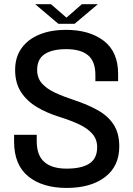

<svg xmlns="http://www.w3.org/2000/svg" viewBox="-20 -890 639 920"><path d="M299.5 10.5Q183 10.5 115.2 -45Q47.5 -100.5 47.5 -211.5V-244H156V-213.5Q156 -145.5 192.5 -113.8Q229 -82 299 -82Q371 -82 408.2 -106.2Q445.5 -130.5 445.5 -184.5Q445.5 -223 422.2 -249.2Q399 -275.5 358.2 -294.5Q317.5 -313.5 264.5 -330Q204.5 -348.5 156.5 -377.2Q108.5 -406 80.5 -449.2Q52.5 -492.5 52.5 -555Q52.5 -616.5 83.5 -659.5Q114.5 -702.5 169.5 -724.8Q224.5 -747 295.5 -747Q408.5 -747 477.2 -694.5Q546 -642 546 -536V-501H437V-531.5Q437 -596 401.8 -625.2Q366.5 -654.5 297.5 -654.5Q230.5 -654.5 194.2 -630.8Q158 -607 158 -555Q158 -516 181.2 -490Q204.5 -464 245.2 -445.2Q286 -426.5 338 -409.5Q404 -387.5 451.8 -360Q499.5 -332.5 525.5 -291.5Q551.5 -250.5 551.5 -188Q551.5 -93.5 483.2 -41.5Q415 10.5 299.5 10.5ZM148.5 -870H224L298.5 -805.5L372.5 -870H449L337.5 -776H259.5Z"/></svg>

Font: Epilogue Medium
Style: Regular
Weight: 500
Designer: Tyler Finck
Foundry: Etcetera Type Co
Version: Version 2.111; ttfautohint (v1.8.3)